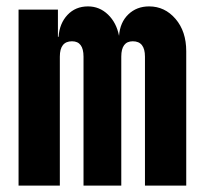

<svg xmlns="http://www.w3.org/2000/svg" viewBox="-20 -580 640 600"><path d="M38 0V-550H161V-465H163Q166 -507 191 -533.5Q216 -560 255 -560Q291 -560 317.5 -534.5Q344 -509 352 -468Q355 -510 381 -535Q407 -560 446 -560Q495 -560 528.5 -521Q562 -482 562 -420V0H433V-403Q433 -451 395 -451Q359 -451 359 -403V0H241V-403Q241 -451 205 -451Q167 -451 167 -403V0Z"/></svg>

Font: JetBrains Mono NL ExtraBold
Style: Regular
Weight: 800
Designer: Philipp Nurullin, Konstantin Bulenkov
Foundry: JetBrains
Version: Version 2.304; ttfautohint (v1.8.4.7-5d5b)